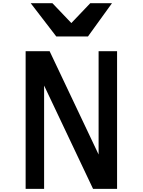

<svg xmlns="http://www.w3.org/2000/svg" viewBox="-20 -1198 905 1218"><path d="M174.8 -1177.7 336.9 -966.8H538.1L690.4 -1177.7H552.7L432.6 -1051.8L312.5 -1177.7ZM142.6 0H259.8V-655.3L570.3 0H722.7V-873H605.5V-217.8L294.9 -873H142.6Z"/></svg>

Font: OCR-B
Style: Regular
Weight: 400
Version: 1.1